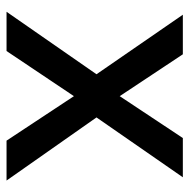

<svg xmlns="http://www.w3.org/2000/svg" viewBox="-16 -563 579 587"><g transform="rotate(90 273.5 -269.5)"><path d="M207 -275 16 0H136L274 -206L410 0H532L339 -275L522 -539H402L274 -346L146 -539H25Z"/></g></svg>

Font: Noto Sans Lao UI Med
Style: Regular
Weight: 500
Designer: Monotype Design Team
Foundry: Monotype Imaging Inc.
Version: Version 2.000